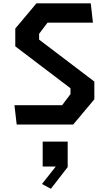

<svg xmlns="http://www.w3.org/2000/svg" viewBox="-20 -750 660 1156"><path d="M80.5 0H420.5L548 -152V-259L215.5 -511.5V-546.5L266 -613.5H539.5L526.5 -730H199.5L72 -578V-471L404.5 -218.5V-183.5L354 -116.5H67ZM237 252.5H316L232.5 358L286.5 386.5L387.5 256V102.5H237Z"/></svg>

Font: Monaspace Krypton SemiBold
Style: Regular
Weight: 600
Designer: Riley Cran & the Lettermatic Team
Foundry: Lettermatic
Version: Version 1.200 (Monaspace Krypton)